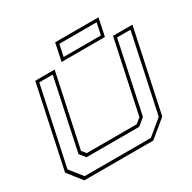

<svg xmlns="http://www.w3.org/2000/svg" viewBox="-183 -1031 1213 1213"><g transform="rotate(-30 424.0 -424.0)"><path d="M93.5 0 12.5 -103 139.5 -700H281L168.5 -172L192.5 -141.5H557.5L594.5 -172L707 -700H848.5L721.5 -103L596.5 0ZM108.5 -22H591.5L701.5 -113L822 -678.5H724L614.5 -162L563 -119.5H178.5L144.5 -162L254.5 -678.5H156.5L36 -113ZM343 -719.5 370 -847.5H686L659 -719.5ZM370 -740.5H642L660 -826H388Z"/></g></svg>

Font: Tourney Expanded ExtraLight
Style: Italic
Weight: 200
Width: 7
Italic angle: -12°
Designer: Tyler Finck
Foundry: Etcetera Type Co
Version: Version 1.010; ttfautohint (v1.8.3)